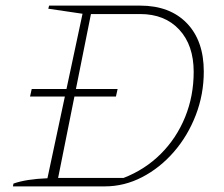

<svg xmlns="http://www.w3.org/2000/svg" viewBox="-20 -664 799 684"><path d="M479 -644Q585 -644 645.5 -581.5Q706 -519 706 -409Q706 -328 677.5 -254Q649 -180 599.5 -123Q550 -66 486.5 -33Q423 0 353 0H26L28 -10Q73 -26 149 -29L274 -615L152 -633L155 -644ZM420 -30Q497 -60 553 -116Q609 -172 639.5 -247Q670 -322 670 -408Q670 -503 618.5 -558.5Q567 -614 479 -614H304L187 -30ZM93 -347H399L393 -320H87Z"/></svg>

Font: Piazzolla Thin
Style: Italic
Weight: 100
Italic angle: -11.3°
Designer: Juan Pablo del Peral
Foundry: Huerta Tipografica
Version: Version 1.330